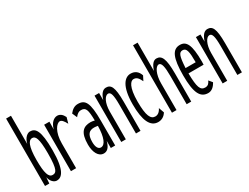

<svg xmlns="http://www.w3.org/2000/svg" viewBox="-62 -1147 2125 1640"><g transform="rotate(-30 1000.0 -327.0)"><path d="M141 11C189 11 238 -33 238 -233C238 -428 204 -468 149 -468C127 -468 91 -445 77 -387V-665H29V0H71L76 -60C84 -15 114 11 141 11ZM133 -49C94 -49 77 -100 77 -227C77 -369 105 -410 137 -410C170 -410 190 -380 190 -229C190 -60 165 -49 133 -49Z M284 1H335V-242C335 -357 382 -416 415 -416C432 -416 448 -397 467 -361L483 -418C467 -451 445 -468 418 -468C387 -468 350 -441 335 -381L336 -457H284Z M604 11C631 11 661 -3 678 -70V0H721V-243C721 -423 694 -467 621 -467C589 -467 563 -451 539 -420L560 -372C580 -397 596 -408 618 -408C666 -408 675 -378 677 -272C663 -275 650 -278 638 -278C568 -278 523 -246 523 -122C523 -48 552 11 604 11ZM566 -123C566 -199 593 -223 641 -223C652 -223 665 -221 677 -219C675 -106 649 -46 608 -46C584 -46 566 -70 566 -123Z M781 0H826V-273C826 -360 858 -414 889 -414C915 -414 926 -381 926 -285V0H971V-287C971 -436 947 -468 899 -468C868 -468 844 -442 826 -386V-457H781Z M1141 11C1173 11 1203 -4 1223 -37L1204 -90C1187 -56 1166 -43 1143 -43C1098 -43 1074 -88 1074 -228C1074 -375 1112 -413 1139 -413C1169 -413 1184 -396 1204 -355L1227 -400C1212 -444 1183 -466 1140 -466C1085 -466 1026 -411 1026 -228C1026 -69 1064 11 1141 11Z M1281 0H1326V-263C1326 -352 1358 -414 1389 -414C1416 -414 1426 -371 1426 -275V0H1471V-277C1471 -424 1448 -468 1396 -468C1368 -468 1344 -442 1326 -386V-665H1281Z M1635 10C1669 10 1696 -14 1715 -50L1687 -84C1677 -61 1664 -44 1636 -44C1588 -44 1573 -82 1571 -220H1720C1721 -231 1721 -238 1721 -251C1721 -420 1690 -468 1628 -468C1555 -468 1523 -402 1523 -227C1523 -54 1558 10 1635 10ZM1572 -272C1579 -388 1590 -417 1626 -417C1664 -417 1672 -377 1672 -272Z M1781 0H1826V-273C1826 -360 1858 -414 1889 -414C1915 -414 1926 -381 1926 -285V0H1971V-287C1971 -436 1947 -468 1899 -468C1868 -468 1844 -442 1826 -386V-457H1781Z"/></g></svg>

Font: Inconsolata UltraCondensed Thin
Style: Regular
Weight: 100
Width: 1
Monospace: yes
Designer: Raph Levien, Cyreal, Brenton Simpson
Foundry: Raph Levien, Cyreal, Google
Version: Version 3.100